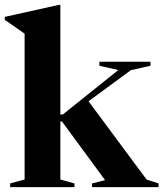

<svg xmlns="http://www.w3.org/2000/svg" viewBox="-24 -764 668 784"><path d="M222.5 -31 280 -15V0H17.5V-15L76.5 -31V-626.5Q67 -633.5 45.8 -648Q24.5 -662.5 -4.5 -683V-695L215.5 -744H222.5V-296.5H232.5L459 -478L382 -495.5V-512H590.5V-495.5L510.5 -477.5L337.5 -350.5L574.5 -31L623.5 -15V0H352V-15L405 -28.5L229 -268H222.5Z"/></svg>

Font: Newsreader 72pt SemiBold
Style: Regular
Weight: 600
Designer: Hugues Gentile
Foundry: Production Type
Version: Version 1.003; ttfautohint (v1.8.3)